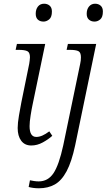

<svg xmlns="http://www.w3.org/2000/svg" viewBox="-20 -772 578 1032"><path d="M214 -656Q195 -656 183.5 -666.5Q172 -677 172 -698Q172 -722 184 -737Q196 -752 217 -752Q235 -752 247 -741.5Q259 -731 259 -710Q259 -680 244.5 -668Q230 -656 214 -656ZM148 10Q113 10 94 -15.5Q75 -41 75 -84Q75 -111 82 -151.5Q89 -192 95 -223L137 -429Q138 -437 139.5 -446.5Q141 -456 141 -464Q141 -490 127 -497Q113 -504 80 -504H64L71 -536H223L155 -209Q150 -186 144.5 -151Q139 -116 139 -94Q139 -36 175 -36Q191 -36 208 -43.5Q225 -51 245 -66L261 -42Q240 -23 210 -6.5Q180 10 148 10ZM488 -656Q470 -656 458 -666.5Q446 -677 446 -698Q446 -722 458.5 -737Q471 -752 491 -752Q509 -752 521 -741.5Q533 -731 533 -710Q533 -680 519 -668Q505 -656 488 -656ZM189 240Q173 240 158.5 238Q144 236 134 233L141 197Q150 199 163 201Q176 203 188 203Q238 203 267.5 159Q297 115 320 9L411 -429Q413 -437 414 -446.5Q415 -456 415 -464Q415 -490 401.5 -497Q388 -504 355 -504H338L345 -536H497L384 9Q365 98 338 148.5Q311 199 274.5 219.5Q238 240 189 240Z"/></svg>

Font: Noto Serif Light
Style: Italic
Weight: 300
Italic angle: -12°
Designer: Monotype Design Team
Foundry: Monotype Imaging Inc.
Version: Version 2.013